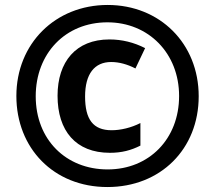

<svg xmlns="http://www.w3.org/2000/svg" viewBox="-20 -744 867 774"><path d="M413 10C627 10 781 -143 781 -356C781 -569 624 -724 414 -724C203 -724 46 -568 46 -357C46 -147 196 10 413 10ZM414 -61C246 -61 124 -181 124 -356C124 -528 243 -654 413 -654C579 -654 702 -529 702 -357C702 -184 581 -61 414 -61ZM423 -128C471 -128 508 -138 546 -157V-248C509 -229 466 -219 430 -219C355 -219 323 -263 323 -355C323 -446 361 -494 428 -494C460 -494 493 -485 526 -468L565 -550C520 -573 472 -585 421 -585C286 -585 212 -495 212 -358C212 -217 285 -128 423 -128Z"/></svg>

Font: Noto Sans Myanmar SemiCondensed ExtraBold
Style: Regular
Weight: 800
Width: 4
Designer: Monotype Design Team
Foundry: Monotype Imaging Inc.
Version: Version 2.107